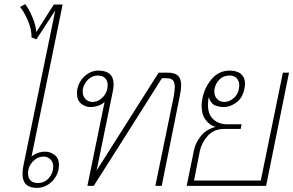

<svg xmlns="http://www.w3.org/2000/svg" viewBox="-20 -908 1432 938"><path d="M90 -58Q90 -78 94 -97L250 -857L158 -716L134 -725Q135 -764 116.5 -807Q98 -850 78 -874L103 -888Q122 -864 139 -822.5Q156 -781 157 -751L243 -886H286L134 -143Q148 -155 165.5 -161Q183 -167 201 -167Q226 -167 247 -151Q268 -135 268 -102Q268 -71 252.5 -45Q237 -19 212.5 -4.5Q188 10 161 10Q90 10 90 -58ZM240 -94Q240 -116 226.5 -129.5Q213 -143 193 -143Q163 -143 140 -118.5Q117 -94 117 -61Q117 -39 129 -26.5Q141 -14 166 -14Q197 -14 218.5 -38Q240 -62 240 -94Z M491 -410Q477 -397 458.5 -391Q440 -385 422 -385Q397 -385 376.5 -401.5Q356 -418 356 -452Q356 -466 358 -474Q367 -513 396 -538Q425 -563 461 -563Q535 -563 535 -496Q535 -478 531 -461L452 -75L755 -553H801Q833 -553 849 -538.5Q865 -524 865 -491Q865 -471 859 -442L770 0H739L829 -438Q834 -468 834 -483Q834 -506 824.5 -516Q815 -526 792 -526H771Q716 -438 602.5 -259Q489 -80 438 0H407ZM506 -493Q506 -514 493.5 -526.5Q481 -539 457 -539Q431 -539 411 -520Q391 -501 385 -474Q384 -469 384 -461Q384 -439 397.5 -424.5Q411 -410 431 -410Q461 -410 483.5 -434.5Q506 -459 506 -493Z M928 -176Q935 -210 961 -243Q987 -276 1033 -288Q1004 -296 984.5 -322.5Q965 -349 965 -390Q965 -410 969 -427Q979 -480 1014 -521.5Q1049 -563 1102 -563Q1139 -563 1158 -546Q1177 -529 1177 -500Q1177 -488 1174 -474Q1165 -429 1134.5 -407Q1104 -385 1074 -385Q1049 -385 1029 -394Q1009 -403 1000 -434Q996 -415 996 -395Q996 -348 1023 -324.5Q1050 -301 1087 -301H1160L1156 -278H1075Q1025 -278 995 -244.5Q965 -211 956 -169L928 -26H1254L1362 -553H1392L1280 0H892ZM1147 -474Q1149 -486 1149 -491Q1149 -512 1136.5 -525.5Q1124 -539 1102 -539Q1072 -539 1053 -520.5Q1034 -502 1028 -474Q1027 -470 1027 -462Q1027 -439 1040.5 -424.5Q1054 -410 1076 -410Q1100 -410 1121.5 -428.5Q1143 -447 1147 -474Z"/></svg>

Font: Taviraj Thin
Style: Italic
Weight: 250
Italic angle: -12°
Designer: Katatrad Team
Foundry: CadsonDemak
Version: Version 1.001